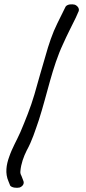

<svg xmlns="http://www.w3.org/2000/svg" viewBox="-20 -769 405 904"><path d="M20 85 28 105C36 115 58 117 72 114C86 109 97 96 89 80L81 59C77 52 75 45 76 37C79 2 91 -31 106 -61C131 -106 145 -152 163 -204C202 -325 226 -454 277 -562C296 -605 318 -647 337 -686L348 -711C358 -727 345 -742 332 -747C319 -750 298 -750 289 -738C277 -713 263 -686 250 -659C227 -613 209 -559 194 -505C177 -446 159 -386 142 -324C125 -265 98 -199 76 -147C58 -106 38 -74 23 -30C10 6 3 47 20 85Z"/></svg>

Font: Stray Cat
Style: ExBdCn
Weight: 800
Version: Version 1.0